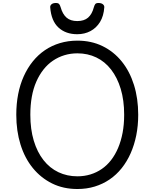

<svg xmlns="http://www.w3.org/2000/svg" viewBox="-20 -1246 1033 1285"><path d="M498 19Q404 19 329 -18Q254 -55 200 -121Q146 -187 117.5 -278Q89 -369 89 -478Q89 -551 101.5 -615.5Q114 -680 139 -735.5Q164 -791 199.5 -835Q235 -879 280.5 -910Q326 -941 381 -957.5Q436 -974 498 -974Q591 -974 666 -937.5Q741 -901 794.5 -835Q848 -769 876.5 -678Q905 -587 905 -478Q905 -405 892 -340.5Q879 -276 854.5 -220.5Q830 -165 794.5 -120.5Q759 -76 713.5 -45Q668 -14 614 2.5Q560 19 498 19ZM498 -66Q544 -66 585 -78.5Q626 -91 661 -115Q696 -139 723.5 -174.5Q751 -210 770.5 -256Q790 -302 800.5 -357.5Q811 -413 811 -478Q811 -575 788 -651Q765 -727 723.5 -780.5Q682 -834 624.5 -861.5Q567 -889 498 -889Q452 -889 411 -876.5Q370 -864 334.5 -840Q299 -816 271 -780.5Q243 -745 223 -699.5Q203 -654 193 -598.5Q183 -543 183 -478Q183 -381 206 -304.5Q229 -228 271 -174.5Q313 -121 371 -93.5Q429 -66 498 -66ZM497 -1017Q420 -1017 371.5 -1061.5Q323 -1106 316 -1197Q315 -1209 325 -1217.5Q335 -1226 354 -1226Q370 -1226 376 -1218.5Q382 -1211 386 -1197Q399 -1151 425.5 -1128Q452 -1105 497 -1105Q543 -1105 569.5 -1128Q596 -1151 608 -1197Q612 -1211 617.5 -1218.5Q623 -1226 639 -1226Q658 -1226 668.5 -1217.5Q679 -1209 678 -1197Q674 -1139 649.5 -1099Q625 -1059 585.5 -1038Q546 -1017 497 -1017Z"/></svg>

Font: Playwrite IT Trad
Style: Regular
Weight: 400
Designer: Veronika Burian, José Scaglione
Foundry: TypeTogether
Version: Version 1.002